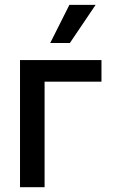

<svg xmlns="http://www.w3.org/2000/svg" viewBox="-20 -781 477 801"><path d="M403.3 -440.4H166V0H63.5V-530.3H403.3ZM269.5 -760.7H378.9L271.5 -601.6H189.5Z"/></svg>

Font: Pretendard Medium
Style: Regular
Weight: 500
Designer: Base glyphs from Inter by Rasmus Andersson; Hangeul glyphs from Noto Sans CJK(Source Han Sans) by Jang Soo-young and Kan
Foundry: Kil Hyung-jin
Version: Version 1.309